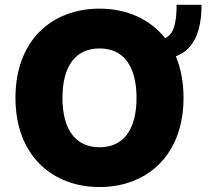

<svg xmlns="http://www.w3.org/2000/svg" viewBox="-20 -752 852 782"><path d="M800.8 -732.4H699.2C699.2 -660.2 689 -612.8 652.3 -596.7C589.8 -675.3 494.6 -716.8 385.7 -716.8C192.4 -716.8 43 -588.9 43 -353.5C43 -119.1 192.4 9.8 385.7 9.8C577.1 9.8 727.5 -118.2 727.5 -353.5C727.5 -418 716.3 -474.1 696.3 -522.5C769.5 -550.3 800.8 -623.5 800.8 -732.4ZM536.1 -353.5C536.1 -223.6 482.4 -152.3 385.7 -152.3C288.1 -152.3 234.4 -223.6 234.4 -353.5C234.4 -483.4 288.1 -554.7 385.7 -554.7C482.4 -554.7 536.1 -483.4 536.1 -353.5Z"/></svg>

Font: Pretendard Black
Style: Regular
Weight: 900
Designer: Base glyphs from Inter by Rasmus Andersson; Hangeul glyphs from Noto Sans CJK(Source Han Sans) by Jang Soo-young and Kan
Foundry: Kil Hyung-jin
Version: Version 1.309;Glyphs 3.2 (3225)